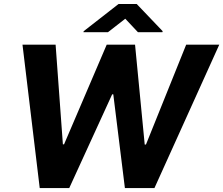

<svg xmlns="http://www.w3.org/2000/svg" viewBox="-20 -954 1132 974"><path d="M181.5 0 94.1 -727.3H262.1L299 -221.9H305L521.3 -727.3H665.1L714.1 -220.9H720.5L924.4 -727.3H1092.3L763.5 0H613.6L554.7 -475.5H549L331.3 0ZM527.9 -790.8 615.5 -859 679.6 -790.8H803.9L805.2 -795.8L673.6 -933.6H581.2L404.6 -795.8L403.3 -790.8Z"/></svg>

Font: Inter UI
Style: Bold Italic
Weight: 700
Italic angle: 9.39999°
Designer: Rasmus Andersson
Foundry: rsms
Version: 3.2;8d6f07862